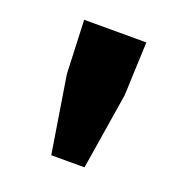

<svg xmlns="http://www.w3.org/2000/svg" viewBox="-78 -754 475 499"><g transform="rotate(20 160.0 -504.0)"><path d="M114 -324 80 -536 74 -684H246L240 -536L206 -324Z"/></g></svg>

Font: Mada Black
Style: Regular
Weight: 900
Designer: Khaled Hosny
Version: Version 1.5